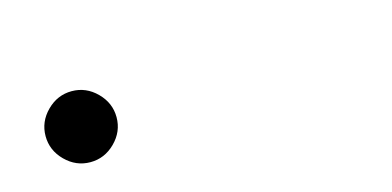

<svg xmlns="http://www.w3.org/2000/svg" viewBox="-30 -515 661 324"><g transform="rotate(-15 300.0 -353.0)"><path d="M100 -291Q75 -291 56.5 -309.5Q38 -328 38 -353Q38 -378 56.5 -396.5Q75 -415 100 -415Q125 -415 143.5 -396.5Q162 -378 162 -353Q162 -328 143.5 -309.5Q125 -291 100 -291Z"/></g></svg>

Font: Brygada 1918 Medium
Style: Regular
Weight: 500
Designer: Mateusz Machalski | Borys Kosmynka | Przemek Hoffer
Foundry: NIEPODLEGLA 2018
Version: Version 3.006